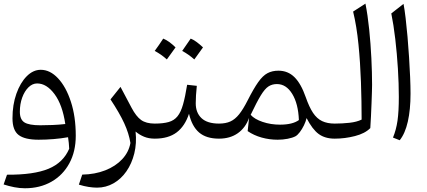

<svg xmlns="http://www.w3.org/2000/svg" viewBox="-20 -764 2353 1058"><path d="M117.2 273.4Q88.9 273.4 58.8 267.6Q28.8 261.7 0 252.4L18.6 198.7Q166 199.7 247.3 166Q328.6 132.3 361.3 55.7Q360.8 38.6 359.1 24.2Q357.4 9.8 355 -7.8Q316.9 -1 275.4 2.4Q233.9 5.9 192.9 5.9Q116.7 5.9 82.8 -20Q48.8 -45.9 48.8 -112.3Q48.8 -187 70.3 -247.6Q91.8 -308.1 127.2 -343.8Q162.6 -379.4 204.6 -379.4Q255.9 -379.4 299.8 -332.5Q343.8 -285.6 370.6 -203.6Q397.5 -121.6 397.5 -16.1Q397.5 70.8 362.1 136Q326.7 201.2 263.4 237.3Q200.2 273.4 117.2 273.4ZM339.8 -80.6Q324.2 -186.5 280.5 -245.4Q236.8 -304.2 184.6 -304.2Q158.7 -304.2 137 -283Q115.2 -261.7 102.3 -226.3Q89.4 -190.9 89.4 -148.4Q89.4 -105.5 114.5 -89.6Q139.6 -73.7 202.1 -73.7Q233.9 -73.7 270.3 -75.2Q306.6 -76.7 339.8 -80.6Z M644 -285.2 705.1 -169.9Q730 -122.6 757.6 -102.8Q785.2 -83 832.5 -83H833V0H832.5Q799.8 0 774.2 -10.5Q748.5 -21 727.1 -39.1Q733.9 25.4 720 81.5Q706.1 137.7 676.5 180.2Q647 222.7 605.2 246.3Q563.5 270 514.6 270Q493.7 270 468.5 266.1Q443.4 262.2 414.6 253.4L433.1 198.2Q503.4 196.8 560.1 174.6Q616.7 152.3 653.1 113.5Q689.5 74.7 698.7 23.9Q690.4 -28.3 664.6 -84.7Q638.7 -141.1 588.9 -216.3Z M832.5 -483.4Q857.4 -517.1 879.4 -551.3Q911.1 -538.6 947.3 -502.9Q914.1 -456.5 899.4 -436.5Q868.7 -464.4 832.5 -483.4ZM1098.6 -502.9 1050.8 -436.5Q1018.1 -465.3 983.9 -483.4Q1002.4 -509.8 1030.8 -551.3Q1058.1 -541 1098.6 -502.9ZM833 0Q817.4 0 817.4 -31.7V-51.3Q817.4 -83 833 -83Q879.4 -83 909.4 -91.6Q939.5 -100.1 958 -123Q976.6 -146 988.5 -188Q1000.5 -230 1011.2 -296.9L1064.5 -291Q1058.6 -234.9 1058.6 -194.8Q1058.6 -143.1 1090.3 -113Q1122.1 -83 1186.5 -83H1187V0H1186.5Q1116.7 0 1077.1 -33.9Q1037.6 -67.9 1021.5 -137.2Q999 -68.8 953.4 -34.4Q907.7 0 833 0Z M1514.2 -374.5Q1566.4 -374.5 1602.5 -338.9Q1638.7 -303.2 1664.6 -229Q1683.6 -174.3 1704.8 -142.3Q1726.1 -110.4 1754.9 -96.7Q1783.7 -83 1824.2 -83H1824.7V0H1824.2Q1771 0 1736.1 -25.6Q1701.2 -51.3 1669.4 -113.3Q1665 -94.2 1654.8 -73.2Q1644.5 -52.2 1632.1 -35.9Q1619.6 -19.5 1608.4 -13.2Q1591.8 -4.4 1565.2 0.7Q1538.6 5.9 1510.3 5.9Q1464.4 5.9 1421.6 -6.1Q1378.9 -18.1 1344.7 -41.5L1352.5 -114.3Q1333 -60.1 1290.5 -30Q1248 0 1187 0Q1171.4 0 1171.4 -31.7V-51.3Q1171.4 -83 1187 -83Q1223.6 -83 1249.5 -94.7Q1275.4 -106.4 1297.9 -134.5Q1320.3 -162.6 1344.7 -210.9Q1377.9 -276.4 1403.1 -311.8Q1428.2 -347.2 1454.1 -360.8Q1480 -374.5 1514.2 -374.5ZM1505.9 -300.8Q1479.5 -300.8 1459.5 -287.8Q1439.5 -274.9 1417.2 -238.5Q1395 -202.1 1361.3 -131.3Q1382.3 -107.4 1427 -92.3Q1471.7 -77.1 1522.9 -77.1Q1592.3 -77.1 1627 -102.5Q1623.5 -192.4 1590.3 -246.6Q1557.1 -300.8 1505.9 -300.8Z M1993.7 -744.1Q2006.3 -681.2 2014.4 -602.1Q2022.5 -522.9 2026.4 -443.1Q2030.3 -363.3 2030.3 -296.9Q2030.3 -285.6 2029.5 -257.8Q2028.8 -230 2027.3 -194.3Q2025.9 -158.7 2024.2 -122.3Q2022.5 -85.9 2020.5 -58.1Q1991.2 -28.3 1935.8 -14.2Q1880.4 0 1824.7 0Q1809.1 0 1809.1 -31.7V-51.3Q1809.1 -83 1824.7 -83Q1865.7 -83 1905.8 -87.4Q1945.8 -91.8 1972.7 -105Q1972.7 -204.6 1969 -311.8Q1965.3 -418.9 1955.3 -519.5Q1945.3 -620.1 1925.8 -700.2Z M2203.6 -742.7Q2209.5 -711.9 2215.1 -664.8Q2220.7 -617.7 2225.6 -561.8Q2230.5 -505.9 2234.1 -448.5Q2237.8 -391.1 2240 -339.1Q2242.2 -287.1 2242.2 -248Q2242.2 -159.7 2227.3 -94Q2212.4 -28.3 2182.6 8.8L2145.5 -5.9Q2163.1 -48.3 2170.4 -98.6Q2177.7 -148.9 2177.7 -230Q2177.7 -302.7 2172.6 -385.7Q2167.5 -468.8 2158.2 -548.3Q2148.9 -627.9 2136.2 -689.9Z"/></svg>

Font: Pinar-DS1-FD Regular
Style: Regular
Weight: 400
Designer: Amin Abedi
Version: Version 3.000